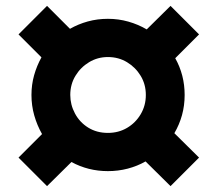

<svg xmlns="http://www.w3.org/2000/svg" viewBox="-20 -644 740 653"><path d="M140 -11 43 -108 123 -188Q106 -218 96.5 -251.5Q87 -285 87 -321Q87 -356 96 -388Q105 -420 121 -449L43 -527L140 -624L218 -546Q246 -562 278.5 -571Q311 -580 347 -580Q383 -580 416.5 -570.5Q450 -561 479 -544L560 -624L657 -527L576 -446Q608 -389 608 -321Q608 -285 599 -252.5Q590 -220 573 -191L657 -108L560 -11L475 -95Q447 -79 414.5 -70.5Q382 -62 347 -62Q280 -62 223 -93ZM347 -192Q383 -192 412 -209Q441 -226 458.5 -255.5Q476 -285 476 -321Q476 -357 458.5 -386Q441 -415 412 -432.5Q383 -450 347 -450Q312 -450 283 -432.5Q254 -415 236.5 -386Q219 -357 219 -321Q219 -288 235 -258Q251 -228 280 -210Q309 -192 347 -192Z"/></svg>

Font: MuseoModerno SemiBold
Style: Bold
Weight: 700
Version: Version 1.001